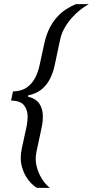

<svg xmlns="http://www.w3.org/2000/svg" viewBox="-20 -763 452 933"><path d="M160.5 150Q146.2 142.6 132.1 128.3Q118 113.9 106.3 94.7Q94.7 75.4 87.8 52.3Q80.8 29.1 80.8 3.7Q80.8 -6.8 82.1 -17.2Q83.3 -27.6 85.3 -38.1L109.8 -151.5Q111.8 -162.9 113 -174.3Q114.3 -185.7 114.3 -197Q114.3 -227.9 97.4 -250.6Q80.6 -273.3 33.8 -274.4L43 -318.6Q85 -319.7 110.8 -338.4Q136.7 -357.1 150.8 -384.9Q164.8 -412.7 171.3 -441.5L195.8 -553.8Q205.5 -597.2 222.1 -628.7Q238.6 -660.2 259.4 -682.5Q280.2 -704.9 303.4 -719.3Q326.6 -733.7 348.6 -743H411.7Q391.7 -732.3 370.1 -715.2Q348.4 -698.2 328.6 -675.9Q308.8 -653.7 293.6 -626.8Q278.4 -600 271.9 -569.1L245.9 -446.5Q237.9 -408.5 221.8 -377.8Q205.7 -347.1 180 -327.1Q154.2 -307.1 116.8 -299.5L115.8 -293.5Q154.4 -284 171.4 -258.9Q188.3 -233.7 188.3 -197.1Q188.3 -185.7 187.1 -172.8Q185.9 -159.9 182.9 -146L156.9 -23.9Q155.9 -17 154.7 -9.6Q153.4 -2.2 153.4 5.8Q153.4 36.1 163.8 64.7Q174.1 93.3 189.9 115.3Q205.6 137.3 222.7 150Z"/></svg>

Font: Saira Thin
Style: Italic
Weight: 100
Italic angle: -12°
Designer: Hector Gatti with collaboration of the Omnibus-Type team
Foundry: Omnibus-Type
Version: Version 1.101